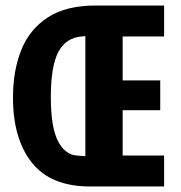

<svg xmlns="http://www.w3.org/2000/svg" viewBox="-20 -675 654 695"><path d="M424 0H332L289 -57V-603L343 -655H424ZM306 0Q164 0 95.5 -86Q27 -172 27 -322Q27 -419 57 -494Q87 -569 153 -612Q219 -655 326 -655H377L364 -551L275 -543Q218 -538 191 -486.5Q164 -435 164 -324Q164 -215 189.5 -165Q215 -115 258 -112L364 -104L377 0ZM361 -543V-655H574V-543ZM361 0V-112H574V0ZM295 -276V-384H560V-276Z"/></svg>

Font: Intel One Mono Light
Style: Regular
Weight: 300
Monospace: yes
Designer: Fred Shallcrass
Foundry: Frere-Jones Type LLC
Version: Version 1.004